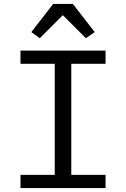

<svg xmlns="http://www.w3.org/2000/svg" viewBox="-20 -955 640 975"><path d="M350 -935 461 -792 416 -761 299 -878 182 -761 139 -792 250 -935ZM84 0V-67H258V-631H84V-698H516V-631H342V-67H516V0Z"/></svg>

Font: PlemolJP35 Console
Style: Regular
Weight: 400
Version: v2.0.3; ttfautohint (v1.8.4.7-5d5b-dirty) -l 6 -r 45 -G 200 